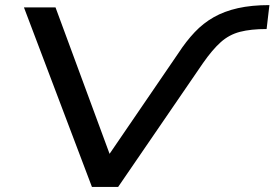

<svg xmlns="http://www.w3.org/2000/svg" viewBox="-20 -734 1078 754"><path d="M341 0 74 -705H198L411 -128H409L681 -526Q711 -572 744.5 -607.5Q778 -643 819.5 -666.5Q861 -690 914.5 -702Q968 -714 1038 -714L1027 -620Q965 -620 922.5 -609Q880 -598 847 -568.5Q814 -539 777 -486L444 0Z"/></svg>

Font: Nunito Sans 7pt Expanded Medium
Style: Italic
Weight: 500
Width: 7
Italic angle: -9°
Designer: Vernon Adams
Foundry: Vernon Adams
Version: Version 3.101;gftools[0.9.27]